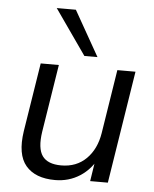

<svg xmlns="http://www.w3.org/2000/svg" viewBox="-54 -799 685 854"><g transform="rotate(5 288.5 -372.5)"><path d="M223.4 8.9Q135.1 8.9 92.8 -40.9Q50.5 -90.7 66.5 -196.2L115.1 -502.3H196.1L148.1 -199.8Q136.9 -125 160.9 -91.6Q184.9 -58.3 245 -58.3Q313.2 -58.3 357 -101.7Q400.7 -145.1 412.3 -217.3L457.3 -502.3H538.3L458.8 0H379.8L397.4 -113.1H412.4Q383.9 -54.8 334.5 -22.9Q285 8.9 223.4 8.9ZM305.7 -552.3 164.7 -753.8H250.1L364.2 -552.3Z"/></g></svg>

Font: Mulish ExtraLight
Style: Italic
Weight: 200
Italic angle: -9°
Designer: Vernon Adams
Foundry: Vernon Adams
Version: Version 3.603